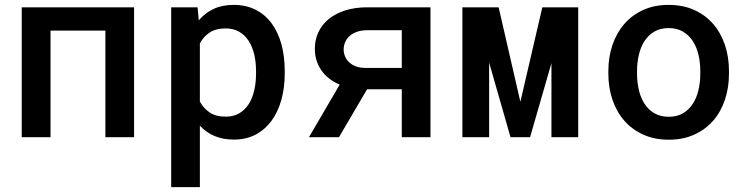

<svg xmlns="http://www.w3.org/2000/svg" viewBox="-20 -558 3040 781"><path d="M525.4 0H408.7V-433.6H185.5V0H68.4V-528.3H525.4Z M1138.2 -258.8Q1138.2 -201.2 1124.5 -151.9Q1110.8 -102.5 1084.5 -66.7Q1058.1 -30.8 1019.8 -10.5Q981.4 9.8 931.6 9.8Q886.7 9.8 852.3 -4.9Q817.9 -19.5 793 -46.9V203.1H676.3V-528.3H783.7L788.6 -475.1Q814 -505.4 848.9 -521.7Q883.8 -538.1 930.2 -538.1Q980.5 -538.1 1019.3 -518.6Q1058.1 -499 1084.5 -463.6Q1110.8 -428.2 1124.5 -378.7Q1138.2 -329.1 1138.2 -269ZM1021.5 -269Q1021.5 -304.7 1014.2 -336.2Q1006.8 -367.7 991.7 -391.4Q976.6 -415 953.1 -428.7Q929.7 -442.4 897.5 -442.4Q858.4 -442.4 833 -425.8Q807.6 -409.2 793 -381.3V-145Q807.6 -117.7 832.8 -100.6Q857.9 -83.5 898.4 -83.5Q930.7 -83.5 954.1 -97.7Q977.5 -111.8 992.4 -135.7Q1007.3 -159.7 1014.4 -191.4Q1021.5 -223.1 1021.5 -258.8Z M1731 -528.3V0H1614.3V-194.8H1473.1L1358.9 0H1236.8L1361.8 -213.9Q1313 -234.4 1286.9 -272.5Q1260.7 -310.5 1260.7 -359.9Q1260.7 -396 1275.1 -427Q1289.6 -458 1317.1 -480.5Q1344.7 -502.9 1384.3 -515.6Q1423.8 -528.3 1474.1 -528.3ZM1377.9 -357.4Q1377.9 -343.3 1383.1 -329.8Q1388.2 -316.4 1399.2 -305.7Q1410.2 -294.9 1427 -288.3Q1443.8 -281.7 1467.3 -281.7H1614.3V-435.1H1474.1Q1449.2 -435.1 1430.9 -428.2Q1412.6 -421.4 1400.9 -410.4Q1389.2 -399.4 1383.5 -385.5Q1377.9 -371.6 1377.9 -357.4Z M2096.7 -144 2186 -528.3H2332V0H2223.1V-301.3L2136.2 0H2056.6L1969.7 -303.2V0H1860.8V-528.3H2008.3Z M2454.6 -269Q2454.6 -326.2 2471.4 -375.5Q2488.3 -424.8 2519.8 -460.9Q2551.3 -497.1 2596.7 -517.6Q2642.1 -538.1 2699.7 -538.1Q2757.8 -538.1 2803.5 -517.6Q2849.1 -497.1 2880.6 -460.9Q2912.1 -424.8 2928.7 -375.5Q2945.3 -326.2 2945.3 -269V-258.8Q2945.3 -201.2 2928.7 -151.9Q2912.1 -102.5 2880.6 -66.7Q2849.1 -30.8 2803.7 -10.3Q2758.3 10.3 2700.7 10.3Q2642.6 10.3 2596.9 -10.3Q2551.3 -30.8 2519.8 -66.7Q2488.3 -102.5 2471.4 -151.9Q2454.6 -201.2 2454.6 -258.8ZM2571.3 -258.8Q2571.3 -222.7 2578.9 -190.9Q2586.4 -159.2 2602.3 -135Q2618.2 -110.8 2642.6 -96.9Q2667 -83 2700.7 -83Q2733.4 -83 2757.6 -96.9Q2781.7 -110.8 2797.6 -135Q2813.5 -159.2 2821 -190.9Q2828.6 -222.7 2828.6 -258.8V-269Q2828.6 -304.2 2821 -335.9Q2813.5 -367.7 2797.6 -391.6Q2781.7 -415.5 2757.6 -429.7Q2733.4 -443.8 2699.7 -443.8Q2666.5 -443.8 2642.1 -429.7Q2617.7 -415.5 2602.1 -391.6Q2586.4 -367.7 2578.9 -335.9Q2571.3 -304.2 2571.3 -269Z"/></svg>

Font: Roboto Mono
Style: Regular
Weight: 500
Designer: Google
Version: Version 2.000986; 2015; ttfautohint (v1.3)